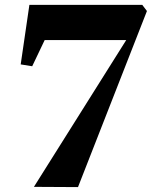

<svg xmlns="http://www.w3.org/2000/svg" viewBox="-20 -763 620 784"><path d="M495.5 -599.5H162.5L111.5 -492.5L64.5 -500L100 -743H561L580 -718L298.5 1L118.5 0Z"/></svg>

Font: Merriweather 120pt Black
Style: Italic
Weight: 900
Italic angle: -7.8°
Version: Version 2.101